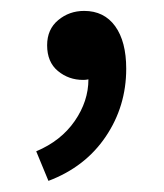

<svg xmlns="http://www.w3.org/2000/svg" viewBox="-20 -147 301 352"><path d="M68.8 184.6 46.4 130.4Q91.8 111.3 116.9 75Q142.1 38.6 142.1 -1.5Q139.6 -1 137.2 -0.7Q134.8 -0.5 132.3 -0.5Q106 -0.5 86.2 -16.8Q66.4 -33.2 66.4 -64Q66.4 -93.3 86.7 -110.1Q106.9 -127 134.3 -127Q170.9 -127 191.2 -98.9Q211.4 -70.8 211.4 -21Q211.4 47.9 173.8 103.5Q136.2 159.2 68.8 184.6Z"/></svg>

Font: Varta Light SemiBold
Style: Regular
Weight: 600
Version: Version 1.004